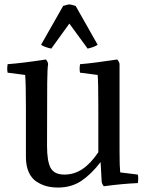

<svg xmlns="http://www.w3.org/2000/svg" viewBox="-20 -821 655 861"><path d="M516.1 -534.2V-142.1Q516.1 -74.7 519 -47.9L598.1 -38.1Q601.6 -22 598.1 0Q529.3 2.9 445.8 14.2Q438.5 6.8 436 -4.9L431.2 -94.2Q389.6 -40 345 -10Q300.3 20 240.2 20Q211.9 20 188.2 13.7Q164.6 7.3 142.8 -7.1Q121.1 -21.5 108.6 -49.6Q96.2 -77.6 96.2 -117.2V-338.9Q96.2 -447.3 92.8 -484.9L14.2 -495.1Q10.7 -510.3 14.2 -533.2Q76.2 -537.6 186 -554.2Q194.3 -544.4 195.8 -534.2Q192.4 -516.1 191.7 -449.7Q190.9 -383.3 190.9 -167Q190.9 -97.2 207.3 -67.6Q223.6 -38.1 269 -38.1Q312 -38.1 348.9 -62.3Q385.7 -86.4 420.9 -138.2V-339.8Q420.9 -452.6 418 -484.9L338.9 -495.1Q335.4 -510.3 338.9 -533.2Q392.1 -537.1 505.9 -554.2Q514.6 -543.9 516.1 -534.2ZM164.1 -620.1 263.2 -794.4Q284.7 -801.3 291 -801.3Q296.4 -801.3 319.3 -794.4L418 -620.1Q402.8 -609.9 373 -603L291 -715.3L210 -603Q178.7 -609.9 164.1 -620.1Z"/></svg>

Font: Adamina
Style: Regular
Weight: 400
Designer: Cyreal (www.cyreal.org)
Foundry: Cyreal (www.cyreal.org)
Version: Version 1.010